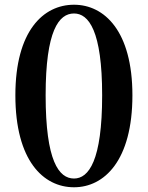

<svg xmlns="http://www.w3.org/2000/svg" viewBox="-20 -776 624 812"><path d="M173 -373C173 -647 229 -719 293 -719C355 -719 412 -646 412 -373C412 -96 355 -21 293 -21C229 -21 173 -95 173 -373ZM293 -756C163 -756 45 -645 45 -373C45 -97 163 16 293 16C421 16 540 -97 540 -373C540 -645 421 -756 293 -756Z"/></svg>

Font: Noto Serif CJK JP
Style: Bold
Weight: 700
Designer: Ryoko NISHIZUKA 西塚涼子 (kana & ideographs); Frank Grießhammer (Latin, Greek & Cyrillic); Wenlong ZHANG 张文龙 (bopomofo); San
Foundry: Adobe Systems Incorporated
Version: Version 1.000;PS 1;hotconv 16.6.53;makeotf.lib2.5.65590